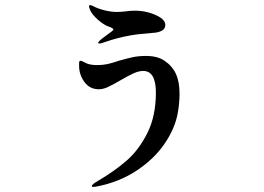

<svg xmlns="http://www.w3.org/2000/svg" viewBox="-20 -663 1040 755"><path d="M370 -492Q366 -492 366 -494Q366 -499 381 -511L420 -540Q426 -545 426 -547Q426 -552 406 -559Q387 -566 365 -585.5Q343 -605 335 -622Q330 -634 330 -638Q330 -643 335 -643Q338 -643 348 -638Q365 -629 391 -622.5Q417 -616 440 -616Q450 -616 472 -618Q490 -621 510 -621Q536 -621 560 -615Q588 -608 609 -595Q630 -582 630 -565Q630 -552 620.5 -545Q611 -538 594 -535Q589 -534 564 -532Q513 -528 494 -524Q439 -514 397 -499Q379 -492 370 -492ZM347 72Q341 72 341 69Q341 62 364 49Q429 11 477.5 -31Q526 -73 559.5 -140Q593 -207 593 -299Q593 -384 543 -384Q526 -384 506 -375Q486 -366 455 -348Q426 -331 406 -321.5Q386 -312 369 -312Q333 -312 312 -340.5Q291 -369 291 -405V-411Q291 -418 292 -421Q293 -424 297 -424Q301 -424 312 -418Q330 -407 362 -407Q384 -407 402.5 -411Q421 -415 447 -424Q479 -433 501.5 -438Q524 -443 554 -443Q600 -443 627 -424Q657 -404 671.5 -373Q686 -342 686 -295Q686 -254 678 -213Q666 -154 625.5 -95.5Q585 -37 517 8Q449 53 362 70Q353 72 347 72Z"/></svg>

Font: Shippori Antique B1
Style: Regular
Weight: 400
Designer: FONTDASU
Foundry: FONTDASU / Google Inc. / but / Adobe
Version: Version 2.001